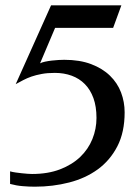

<svg xmlns="http://www.w3.org/2000/svg" viewBox="-20 -682 523 716"><path d="M401.9 -578.1H185.5L129.4 -445.8Q136.7 -449.7 148.4 -452.1Q160.2 -454.6 173.1 -456.1Q186 -457.5 198.5 -458.3Q210.9 -459 219.7 -459Q277.3 -459 319.8 -442.9Q362.3 -426.8 390.1 -399.7Q418 -372.6 431.4 -337.2Q444.8 -301.8 444.8 -263.2Q444.8 -189 417.7 -136.5Q390.6 -84 344.7 -50.5Q298.8 -17.1 238 -1.5Q177.2 14.2 109.9 14.2Q87.9 14.2 64.5 12.2Q41 10.3 17.6 3.9V-43Q26.4 -40.5 38.1 -38.8Q49.8 -37.1 61.5 -35.9Q73.2 -34.7 83.5 -33.9Q93.8 -33.2 99.6 -33.2Q158.7 -33.2 203.9 -50.5Q249 -67.9 279.1 -96.7Q309.1 -125.5 324.5 -163.3Q339.8 -201.2 339.8 -242.2Q339.8 -284.7 328.4 -316.2Q316.9 -347.7 296.4 -368.4Q275.9 -389.2 247.3 -399.7Q218.8 -410.2 184.6 -410.2Q156.7 -410.2 135.5 -406.2Q114.3 -402.3 97.4 -396.5Q80.6 -390.6 66.4 -383.1Q52.2 -375.5 38.6 -368.2L170.4 -662.1H432.6Z"/></svg>

Font: Federov2
Style: Regular
Weight: 400
Designer: Olexa M. Volochay | Cyreal.org
Foundry: Olexa M. Volochay | Cyreal.org
Version: Version 1.000